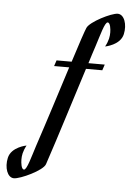

<svg xmlns="http://www.w3.org/2000/svg" viewBox="-208 -539 537 786"><g transform="rotate(5 61.0 -146.0)"><path d="M-42 68C-57 114 -71 169 -83 169C-94 169 -97 142 -97 129C-97 113 -95 96 -81 70C-81 70 -143 81 -153 127C-162 167 -148 208 -121 208C-95 208 -4 166 5 139C45 20 91 -130 134 -264H201L209 -288H142C150 -313 157 -337 165 -360C180 -406 194 -461 206 -461C217 -461 220 -434 220 -421C220 -405 218 -388 204 -362C204 -362 266 -373 276 -419C285 -459 271 -500 244 -500C218 -500 132 -457 121 -431C116 -420 97 -364 73 -288H11L3 -264H65C34 -167 -5 -43 -42 68Z"/></g></svg>

Font: Romanesco
Style: Regular
Weight: 400
Designer: Astigmatic (AOETI)
Foundry: Astigmatic (AOETI)
Version: Version 1.000